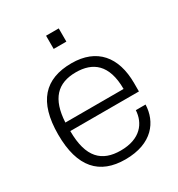

<svg xmlns="http://www.w3.org/2000/svg" viewBox="-174 -832 885 957"><g transform="rotate(-30 268.0 -354.0)"><path d="M234 -644H307V-720H234ZM269 12C425 12 489 -79 492 -175H436C432 -103 385 -38 271 -38C164 -38 101 -95 101 -248H496V-296C496 -447 420 -538 275 -538C121 -538 40 -452 40 -263C40 -74 122 12 269 12ZM101 -297C108 -429 165 -488 271 -488C367 -488 436 -439 436 -297Z"/></g></svg>

Font: Archivo ExtraLight
Style: Regular
Weight: 200
Designer: Hector Gatti
Foundry: Omnibus-Type
Version: Version 2.001